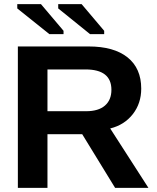

<svg xmlns="http://www.w3.org/2000/svg" viewBox="-20 -914 762 934"><path d="M702.1 0H540L379.9 -261.2H210.9V0H66.9V-688H411.1Q534.2 -688 600.6 -634.8Q667 -581.5 667 -482.9Q667 -411.1 626 -358.6Q585 -306.2 516.1 -289.1ZM522 -477.1Q522 -576.2 396 -576.2H210.9V-373H398.9Q459 -373 490.5 -400.4Q522 -427.7 522 -477.1ZM418 -748 263.2 -873V-894H377L486.8 -764.2V-748ZM220.2 -748 64 -873V-894H179.2L289.1 -764.2V-748Z"/></svg>

Font: Libra Sans Modern
Style: Bold
Weight: 700
Foundry: Stefan Peev, Context Ltd
Version: Version 1.000